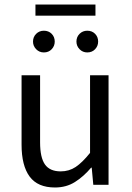

<svg xmlns="http://www.w3.org/2000/svg" viewBox="-20 -820 584 852"><path d="M224 12Q147.3 12 111.5 -36.5Q75.7 -85 75.7 -178V-486H157.9V-188.7Q157.9 -120.8 179.5 -90.2Q201.2 -59.5 249.3 -59.5Q286.4 -59.5 315.7 -79Q345 -98.5 379.6 -141.5V-486H461.7V0H394L387 -75.9H384.3Q350.8 -36.3 312.4 -12.2Q274 12 224 12ZM174.7 -587.3Q154.4 -587.3 140.5 -601.6Q126.5 -615.9 126.5 -635.5Q126.5 -656.1 140.5 -669.9Q154.4 -683.7 174.7 -683.7Q195.8 -683.7 209.4 -669.9Q222.9 -656.1 222.9 -635.5Q222.9 -615.9 209.4 -601.6Q195.8 -587.3 174.7 -587.3ZM367.3 -587.3Q347 -587.3 333.1 -601.6Q319.2 -615.9 319.2 -635.5Q319.2 -656.1 333.1 -669.9Q347 -683.7 367.3 -683.7Q388.4 -683.7 402 -669.9Q415.5 -656.1 415.5 -635.5Q415.5 -615.9 402 -601.6Q388.4 -587.3 367.3 -587.3ZM137.3 -750.4V-799.8H403.6V-750.4Z"/></svg>

Font: Source Sans 3 VF
Style: Regular
Weight: 200
Designer: Paul D. Hunt
Foundry: Adobe
Version: Version 3.046;hotconv 1.0.118;makeotfexe 2.5.65603